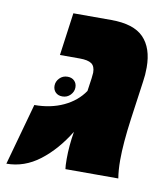

<svg xmlns="http://www.w3.org/2000/svg" viewBox="-106 -631 613 708"><g transform="rotate(10 201.0 -276.5)"><path d="M413 -421Q413 -393 409 -368L389 -225Q376 -131 376 -68Q376 -30 381 0H183Q181 -12 181 -38Q181 -87 190 -141Q146 -69 89 -25.5Q32 18 -35 18L29 -213Q90 -213 138 -235.5Q186 -258 213 -298L220 -347Q222 -363 222 -368Q222 -392 208.5 -401.5Q195 -411 164 -411H90L112 -571H254Q338 -571 375.5 -532.5Q413 -494 413 -421ZM167 -303Q167 -318 157.5 -327.5Q148 -337 132 -337Q114 -337 102 -324.5Q90 -312 90 -296Q90 -281 99.5 -271.5Q109 -262 125 -262Q143 -262 155 -274.5Q167 -287 167 -303Z"/></g></svg>

Font: FiraGO Heavy
Style: Italic
Weight: 900
Italic angle: -8°
Designer: bBox Type GmbH
Foundry: bBox Type GmbH
Version: Version 1.001